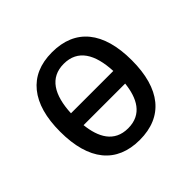

<svg xmlns="http://www.w3.org/2000/svg" viewBox="-143 -717 888 888"><g transform="rotate(-45 301.0 -273.0)"><path d="M300.8 14.2C453.1 14.2 535.2 -86.4 535.2 -272.9C535.2 -459 453.1 -560.1 300.3 -560.1C222.2 -560.1 165.5 -533.7 127 -486.3C86.9 -437 66.9 -366.2 66.9 -273.4C66.9 -85.9 148.9 14.2 300.8 14.2ZM162.6 -298.3C168 -413.1 209.5 -483.9 300.8 -483.9C392.6 -483.9 434.1 -413.1 439.5 -298.3ZM300.8 -62C209.5 -62 174.3 -132.3 165 -218.3H437C427.7 -132.3 392.6 -62 300.8 -62Z"/></g></svg>

Font: Hack
Style: Regular
Weight: 400
Monospace: yes
Designer: Christopher Simpkins
Foundry: Christopher Simpkins
Version: Version 2.010